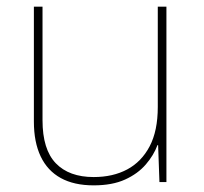

<svg xmlns="http://www.w3.org/2000/svg" viewBox="-20 -548 613 578"><path d="M481 -528V0H460L456 -111H454Q443 -81 419 -53Q395 -25 356.5 -7.5Q318 10 262 10Q203 10 163 -12Q123 -34 102.5 -77Q82 -120 82 -182V-528H108V-186Q108 -98 148 -56.5Q188 -15 262 -15Q320 -15 363 -38Q406 -61 430.5 -107.5Q455 -154 455 -226V-528Z"/></svg>

Font: Noto Sans Hebrew Thin
Style: Regular
Weight: 250
Designer: Monotype Design Team
Foundry: Monotype Imaging Inc.
Version: Version 2.003